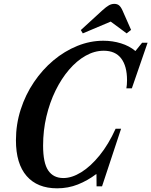

<svg xmlns="http://www.w3.org/2000/svg" viewBox="-20 -988 802 1018"><path d="M283 10.5Q178 10.5 121.2 -54.8Q64.5 -120 64.5 -244Q64.5 -329 89.8 -407.5Q115 -486 159.8 -552.2Q204.5 -618.5 263.2 -667.8Q322 -717 389.8 -744.5Q457.5 -772 528 -772Q577 -772 621.5 -758.2Q666 -744.5 698 -717.5L733.5 -761.5H762.5L679 -519.5H650Q653.5 -537.5 653.5 -563Q653.5 -637.5 622.5 -678.2Q591.5 -719 530 -719Q481 -719 434 -692.5Q387 -666 346.2 -618.5Q305.5 -571 274.5 -507.8Q243.5 -444.5 226 -370.2Q208.5 -296 208.5 -216Q208.5 -124 235.8 -84Q263 -44 316 -44Q361 -44 410.8 -74.8Q460.5 -105.5 508 -164Q555.5 -222.5 593 -305.5H622L521 0H492L491.5 -64.5H489.5Q444.5 -30.5 393 -10Q341.5 10.5 283 10.5ZM419 -811 408.5 -828.5 522 -932.5Q544 -952.5 557.8 -960Q571.5 -967.5 586 -967.5Q601.5 -967.5 611.2 -959.5Q621 -951.5 629.5 -932.5L675 -829.5L651.5 -811L567 -873.5Z"/></svg>

Font: Libre Caslon Condensed
Style: Italic
Weight: 400
Italic angle: -22.583°
Designer: Pablo Impallari, Rodrigo Fuenzalida, Katja Schimmel, Ertekin Erdin
Foundry: Pablo Impallari, Rodrigo Fuenzalida
Version: Version 2.000;gftools[0.9.33]